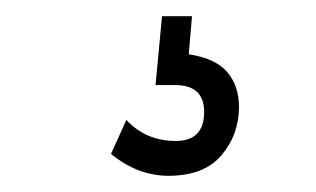

<svg xmlns="http://www.w3.org/2000/svg" viewBox="-20 -20 390 237"><path d="M188 197Q150 197 117 170L136 128Q160 154 197 154Q232 154 232 118Q232 85 196 85H172L180 0H217L213 47Q246 52 260.5 69Q275 86 275 112Q275 146 253.5 171.5Q232 197 188 197Z"/></svg>

Font: Inconsolata ExtraCondensed
Style: Regular
Weight: 400
Width: 2
Monospace: yes
Designer: Raph Levien, Cyreal, Brenton Simpson
Foundry: Raph Levien, Cyreal, Google
Version: Version 3.000; ttfautohint (v1.8.2.53-6de2)